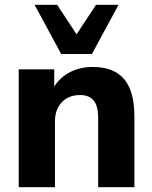

<svg xmlns="http://www.w3.org/2000/svg" viewBox="-20 -780 635 800"><path d="M58 0V-491H206V-419Q231 -459 273 -480Q315 -501 367 -501Q454 -501 497 -450.5Q540 -400 540 -295V0H389V-288Q389 -339 370 -361.5Q351 -384 314 -384Q266 -384 237.5 -354Q209 -324 209 -274V0ZM235 -555 124 -760H218L299 -637L380 -760H474L363 -555Z"/></svg>

Font: Nunito Sans ExtraBold
Style: Regular
Weight: 800
Designer: Vernon Adams
Foundry: Vernon Adams
Version: Version 3.101; ttfautohint (v1.8.4.7-5d5b);gftools[0.9.27]